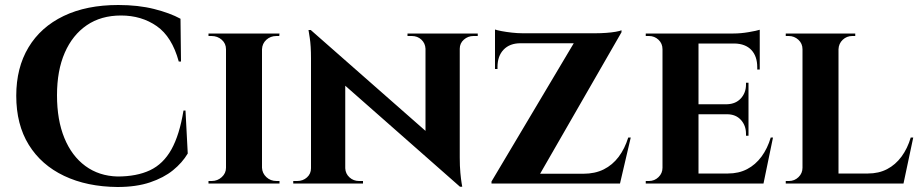

<svg xmlns="http://www.w3.org/2000/svg" viewBox="-20 -734 3678 768"><path d="M722 -292 731 -120Q709 -83 672 -53Q635 -23 580 -4.5Q525 14 450 14Q328 13 236.5 -30.5Q145 -74 95 -155Q45 -236 45 -351Q45 -463 94 -544.5Q143 -626 234.5 -670Q326 -714 453 -714Q533 -714 596.5 -698Q660 -682 702 -659L704 -488H695Q668 -587 607 -629.5Q546 -672 464 -672Q384 -672 327 -633Q270 -594 239 -523Q208 -452 208 -353Q208 -254 237.5 -182Q267 -110 321.5 -70Q376 -30 450 -28Q527 -28 580 -53Q633 -78 665.5 -136Q698 -194 714 -292Z M1028 -600V0H884V-600ZM887 -63V0H814V-10Q814 -10 820 -10Q826 -10 827 -10Q850 -10 867 -25.5Q884 -41 884 -63ZM1026 -63H1028Q1029 -41 1045.5 -25.5Q1062 -10 1086 -10Q1086 -10 1091.5 -10Q1097 -10 1098 -10V0H1026ZM1026 -537V-600H1098L1097 -590Q1097 -590 1092 -590Q1087 -590 1086 -590Q1062 -590 1045.5 -575Q1029 -560 1028 -537ZM887 -537H884Q884 -560 867 -575Q850 -590 826 -590Q826 -590 820 -590Q814 -590 814 -590V-600H887Z M1223 -614 1810 -98 1820 13 1234 -503ZM1227 -61V0H1153V-10Q1153 -10 1161 -10Q1169 -10 1169 -10Q1192 -10 1208 -24.5Q1224 -39 1224 -61ZM1361 -61Q1362 -39 1378 -24.5Q1394 -10 1416 -10Q1416 -10 1424 -10Q1432 -10 1432 -10V0H1359V-61ZM1223 -614 1361 -464V0H1224V-500Q1224 -551 1219 -582.5Q1214 -614 1214 -614ZM1819 -600V-104Q1819 -69 1821.5 -42.5Q1824 -16 1826.5 -1.5Q1829 13 1829 13H1820L1682 -146V-600ZM1816 -539V-600H1891V-590Q1891 -590 1882.5 -590Q1874 -590 1874 -590Q1852 -590 1835.5 -575.5Q1819 -561 1819 -539ZM1682 -539Q1681 -561 1665.5 -575.5Q1650 -590 1627 -590Q1627 -590 1618.5 -590Q1610 -590 1610 -590V-600H1684V-539Z M2466 -613Q2466 -613 2466 -609Q2466 -605 2466 -605L2118 0H1946V-8L2275 -561H1960V-601H2364Q2383 -601 2404.5 -602.5Q2426 -604 2443 -607Q2460 -610 2466 -613ZM2456 -39 2449 0H2012V-39ZM2503 -184 2460 0H2279L2313 -39Q2360 -39 2395 -56.5Q2430 -74 2454.5 -106.5Q2479 -139 2493 -184ZM1960 -564H2062V-561Q2019 -561 1994.5 -535.5Q1970 -510 1970 -466V-458H1960ZM1960 -616Q1968 -613 1986.5 -609.5Q2005 -606 2027.5 -603.5Q2050 -601 2069 -601L1960 -591Z M2774 -600V0H2630V-600ZM3008 -40 3031 0H2772V-40ZM2974 -317V-277H2772V-317ZM3019 -600V-560H2772V-600ZM3072 -184 3034 0H2861L2892 -40Q2935 -40 2968.5 -57.5Q3002 -75 3026 -107.5Q3050 -140 3063 -184ZM2974 -279V-191H2964V-199Q2964 -232 2943.5 -254.5Q2923 -277 2888 -277V-279ZM2974 -403V-315H2888V-317Q2923 -318 2943.5 -340.5Q2964 -363 2964 -396V-403ZM3019 -562V-456H3009V-465Q3009 -509 2985.5 -534Q2962 -559 2918 -560V-562ZM3019 -615V-591L2914 -600Q2943 -600 2975 -605.5Q3007 -611 3019 -615ZM2633 -63 2637 0H2563V-10Q2563 -10 2569 -10Q2575 -10 2576 -10Q2598 -10 2614 -25.5Q2630 -41 2630 -63ZM2633 -537H2630Q2630 -560 2614 -575Q2598 -590 2576 -590Q2575 -590 2569 -590Q2563 -590 2563 -590V-600H2637Z M3334 -600V0H3190V-600ZM3567 -40 3591 0H3332V-40ZM3633 -184 3594 0H3421L3452 -40Q3495 -40 3528.5 -57.5Q3562 -75 3586 -107.5Q3610 -140 3623 -184ZM3193 -63 3197 0H3123V-10Q3123 -10 3129 -10Q3135 -10 3136 -10Q3158 -10 3174 -25.5Q3190 -41 3190 -63ZM3332 -537V-600H3401V-590Q3400 -590 3394.5 -590Q3389 -590 3389 -590Q3367 -590 3351 -575Q3335 -560 3334 -537ZM3193 -537H3190Q3190 -560 3173.5 -575Q3157 -590 3135 -590Q3134 -590 3128.5 -590Q3123 -590 3123 -590V-600H3193Z"/></svg>

Font: Cinzel
Style: Bold
Weight: 700
Designer: Natanael Gama
Version: Version 2.000